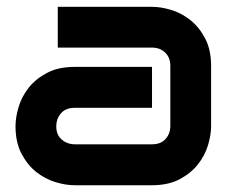

<svg xmlns="http://www.w3.org/2000/svg" viewBox="-20 -548 693 568"><path d="M604.5 -174.8Q604.5 -148.4 595.2 -117.9Q585.9 -87.4 565.2 -61.3Q544.4 -35.2 511 -17.6Q477.5 0 429.7 0H200.7Q174.3 0 143.8 -9.3Q113.3 -18.6 87.2 -39.3Q61 -60.1 43.5 -93.5Q25.9 -127 25.9 -174.8Q25.9 -201.2 35.2 -231.9Q44.4 -262.7 65.2 -288.8Q85.9 -314.9 119.4 -332.5Q152.8 -350.1 200.7 -350.1H429.7V-229H200.7Q174.8 -229 160.6 -213.1Q146.5 -197.3 146.5 -173.8Q146.5 -148.9 162.8 -135Q179.2 -121.1 201.7 -121.1H429.7Q455.6 -121.1 469.7 -136.7Q483.9 -152.3 483.9 -175.8V-353Q483.9 -377.9 468.5 -392.6Q453.1 -407.2 429.7 -407.2H150.9V-527.8H429.7Q456.1 -527.8 486.6 -518.6Q517.1 -509.3 543.2 -488.5Q569.3 -467.8 586.9 -434.3Q604.5 -400.9 604.5 -353Z"/></svg>

Font: Audiowide
Style: Regular
Weight: 400
Version: Version 1.003